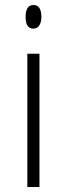

<svg xmlns="http://www.w3.org/2000/svg" viewBox="-20 -745 266 765"><path d="M112.8 -630.9Q82 -630.9 82 -677.7Q82 -724.6 113.3 -725.1Q144.5 -725.1 145 -678.2Q145 -656.2 136.5 -643.6Q127.9 -630.9 112.8 -630.9ZM137.2 0H88.9V-530.8H137.2Z"/></svg>

Font: OpenSans-Light
Style: Regular
Weight: 300
Foundry: Ascender Corporation
Version: Version 1.10